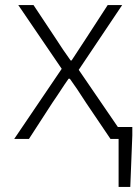

<svg xmlns="http://www.w3.org/2000/svg" viewBox="-20 -547 541 756"><path d="M447 0H415L319 -142Q282 -200 255 -237H250Q241 -225 205 -170L186 -142L94 0H36L223 -276L52 -527H112L199 -396Q227 -352 258 -309H262L319 -396L404 -527H461L290 -272L444 -47H501V-14L493 189H447Z"/></svg>

Font: Nebula Sans Light
Style: Regular
Weight: 300
Designer: Paul D. Hunt for Adobe (as Source Sans)
Foundry: Nebula Entertainment & Broadcasting LLC
Version: Version 1.010